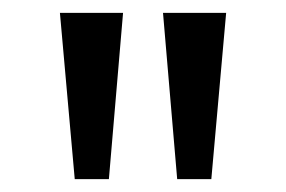

<svg xmlns="http://www.w3.org/2000/svg" viewBox="-20 -793 444 298"><path d="M96 -515H149L171 -773H73ZM255 -515H308L331 -773H233Z"/></svg>

Font: Noto Sans Telugu ExtraCondensed
Style: Regular
Weight: 400
Width: 2
Designer: Jelle Bosma - Monotype Design Team
Foundry: Monotype Imaging Inc.
Version: Version 2.005